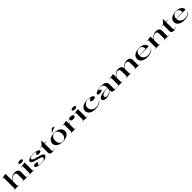

<svg xmlns="http://www.w3.org/2000/svg" viewBox="1267 -4437 8144 8144"><g transform="rotate(-45 5338.5 -365.0)"><path d="M881 -10V0H574V-10L640 -20V-350Q640 -410 611.5 -439.5Q583 -469 526 -469Q493 -469 459 -454Q425 -439 394.5 -414Q364 -389 337.5 -359.5Q311 -330 291 -300V-20L359 -10V0H50V-10L119 -20V-700H44V-711L291 -745V-348L301 -341Q340 -396 387.5 -435Q435 -474 490 -494.5Q545 -515 607 -515Q657 -515 695.5 -503.5Q734 -492 760 -470Q786 -448 799 -415Q812 -382 812 -339V-20Z M1109 -593Q1074 -593 1046.5 -601.5Q1019 -610 1003.5 -624.5Q988 -639 988 -658Q988 -677 1003.5 -691.5Q1019 -706 1046.5 -714Q1074 -722 1109 -722Q1145 -722 1172 -714Q1199 -706 1214.5 -691.5Q1230 -677 1230 -658Q1230 -639 1214.5 -624.5Q1199 -610 1172 -601.5Q1145 -593 1109 -593ZM961 0V-10L1030 -20V-470H955V-481L1202 -515V-20L1272 -10V0Z M1698 15Q1620 15 1559.5 7.5Q1499 0 1457.5 -14.5Q1416 -29 1394.5 -50.5Q1373 -72 1373 -99Q1373 -121 1390 -135.5Q1407 -150 1434.5 -157Q1462 -164 1492 -164Q1523 -164 1549 -157Q1575 -150 1590.5 -138Q1606 -126 1606 -108Q1606 -95 1598 -84.5Q1590 -74 1573 -64Q1550 -54 1541 -46.5Q1532 -39 1532 -32Q1532 -24 1551.5 -16Q1571 -8 1608 -2.5Q1645 3 1694 3Q1759 3 1807 -8.5Q1855 -20 1882 -42Q1909 -64 1909 -98Q1909 -123 1885 -143Q1861 -163 1805 -182.5Q1749 -202 1652 -223Q1552 -248 1493 -272Q1434 -296 1409 -323Q1384 -350 1384 -382Q1384 -443 1471.5 -479Q1559 -515 1715 -515Q1804 -515 1874 -500.5Q1944 -486 1984 -460Q2024 -434 2024 -398Q2024 -378 2007.5 -365.5Q1991 -353 1965.5 -346.5Q1940 -340 1911 -340Q1888 -340 1866.5 -343.5Q1845 -347 1827.5 -354Q1810 -361 1799 -372Q1788 -383 1788 -397Q1788 -422 1829 -443Q1849 -454 1856.5 -460Q1864 -466 1864 -472Q1864 -477 1852.5 -483Q1841 -489 1821.5 -493.5Q1802 -498 1777.5 -500.5Q1753 -503 1725 -503Q1658 -503 1608.5 -493Q1559 -483 1531.5 -463.5Q1504 -444 1504 -416Q1504 -391 1529.5 -369.5Q1555 -348 1607 -329.5Q1659 -311 1735 -293Q1847 -266 1913 -242Q1979 -218 2007.5 -193Q2036 -168 2036 -136Q2036 -100 2012.5 -71.5Q1989 -43 1944.5 -24Q1900 -5 1837.5 5Q1775 15 1698 15Z M2346 15Q2269 15 2233.5 -16.5Q2198 -48 2198 -113V-480H2107V-490L2208 -500L2357 -664H2370V-507L2507 -490V-480H2370V-78Q2370 -43 2382.5 -28Q2395 -13 2419 -13Q2446 -13 2469 -25.5Q2492 -38 2517 -57L2521 -45Q2508 -34 2488 -23.5Q2468 -13 2443.5 -4Q2419 5 2393.5 10Q2368 15 2346 15Z M2981 -515Q3069 -515 3139.5 -496Q3210 -477 3260 -441.5Q3310 -406 3336.5 -356.5Q3363 -307 3363 -246Q3363 -188 3336 -140Q3309 -92 3259.5 -57Q3210 -22 3139.5 -3.5Q3069 15 2981 15Q2892 15 2821.5 -3.5Q2751 -22 2701.5 -57Q2652 -92 2626 -140Q2600 -188 2600 -246Q2600 -307 2626.5 -356.5Q2653 -406 2703 -441.5Q2753 -477 2823.5 -496Q2894 -515 2981 -515ZM2981 -502Q2915 -502 2868.5 -469Q2822 -436 2798 -378Q2774 -320 2774 -246Q2774 -193 2787.5 -148Q2801 -103 2827 -69Q2853 -35 2891.5 -16.5Q2930 2 2981 2Q3031 2 3069.5 -16.5Q3108 -35 3134.5 -68.5Q3161 -102 3174.5 -147.5Q3188 -193 3188 -246Q3188 -302 3175 -348.5Q3162 -395 3135.5 -429.5Q3109 -464 3070.5 -483Q3032 -502 2981 -502ZM2916 -579 2908 -588 3053 -731 3194 -701Z M3457 0V-10L3526 -22V-470H3451V-481L3698 -515V-356L3709 -348Q3732 -385 3755.5 -413Q3779 -441 3804 -460Q3839 -489 3878 -502Q3917 -515 3965 -515Q4002 -515 4031 -505Q4060 -495 4077 -476Q4094 -457 4094 -431Q4094 -407 4078 -388Q4062 -369 4033 -358Q4004 -347 3965 -347Q3926 -347 3897.5 -356Q3869 -365 3853.5 -381.5Q3838 -398 3838 -419Q3838 -428 3840.5 -435.5Q3843 -443 3845.5 -449Q3848 -455 3848 -459Q3848 -466 3838 -466Q3826 -466 3806 -449.5Q3786 -433 3762 -403Q3743 -381 3726.5 -354Q3710 -327 3698 -299V-22L3768 -10V0Z M4309 -593Q4274 -593 4246.5 -601.5Q4219 -610 4203.5 -624.5Q4188 -639 4188 -658Q4188 -677 4203.5 -691.5Q4219 -706 4246.5 -714Q4274 -722 4309 -722Q4345 -722 4372 -714Q4399 -706 4414.5 -691.5Q4430 -677 4430 -658Q4430 -639 4414.5 -624.5Q4399 -610 4372 -601.5Q4345 -593 4309 -593ZM4161 0V-10L4230 -20V-470H4155V-481L4402 -515V-20L4472 -10V0Z M4923 15Q4813 15 4731 -17.5Q4649 -50 4603.5 -109Q4558 -168 4558 -245Q4558 -306 4586.5 -355.5Q4615 -405 4668 -441Q4721 -477 4794 -496Q4867 -515 4955 -515Q5020 -515 5078 -506.5Q5136 -498 5181 -481.5Q5226 -465 5251.5 -441.5Q5277 -418 5277 -389Q5277 -369 5260.5 -354.5Q5244 -340 5215 -332.5Q5186 -325 5151 -325Q5091 -325 5053.5 -341.5Q5016 -358 5016 -390Q5016 -407 5029.5 -421Q5043 -435 5068 -444Q5111 -458 5111 -468Q5111 -475 5093.5 -483Q5076 -491 5045 -496.5Q5014 -502 4972 -502Q4919 -502 4875 -484.5Q4831 -467 4798.5 -435.5Q4766 -404 4748.5 -361.5Q4731 -319 4731 -269Q4731 -216 4750 -171.5Q4769 -127 4805.5 -93.5Q4842 -60 4895 -41.5Q4948 -23 5015 -23Q5074 -23 5125.5 -37Q5177 -51 5218 -78Q5259 -105 5288 -145L5298 -136Q5270 -95 5233 -66Q5196 -37 5149 -19Q5102 -1 5046 7Q4990 15 4923 15Z M5781 -515Q5870 -515 5930.5 -502Q5991 -489 6027.5 -461Q6064 -433 6079.5 -388.5Q6095 -344 6095 -283V-35Q6095 -21 6103 -14Q6111 -7 6124 -7Q6139 -7 6158.5 -13.5Q6178 -20 6197 -31V-20Q6181 -9 6158 -1Q6135 7 6109.5 11Q6084 15 6059 15Q5992 15 5957.5 -9.5Q5923 -34 5923 -85Q5923 -105 5923 -114.5Q5923 -124 5923 -130Q5923 -136 5923 -143L5914 -150Q5890 -108 5855.5 -77Q5821 -46 5778 -25.5Q5735 -5 5686.5 5Q5638 15 5585 15Q5530 15 5487.5 2.5Q5445 -10 5421 -35Q5397 -60 5397 -98Q5397 -183 5529.5 -226Q5662 -269 5923 -269Q5923 -352 5906 -402.5Q5889 -453 5849 -476.5Q5809 -500 5740 -500Q5696 -500 5662.5 -494Q5629 -488 5610 -479.5Q5591 -471 5591 -463Q5591 -459 5601 -453.5Q5611 -448 5636 -438Q5683 -420 5683 -387Q5683 -356 5645.5 -339.5Q5608 -323 5549 -323Q5495 -323 5459 -339Q5423 -355 5423 -385Q5423 -409 5451 -432.5Q5479 -456 5528.5 -474.5Q5578 -493 5642.5 -504Q5707 -515 5781 -515ZM5923 -257Q5803 -257 5723.5 -236.5Q5644 -216 5604.5 -181.5Q5565 -147 5565 -104Q5565 -78 5579.5 -61Q5594 -44 5618.5 -36Q5643 -28 5672 -28Q5705 -28 5741.5 -38.5Q5778 -49 5813 -69.5Q5848 -90 5877 -120.5Q5906 -151 5923 -192Z M6267 0V-10L6336 -21V-466H6261V-477L6508 -512V-348L6518 -341Q6553 -395 6597.5 -434Q6642 -473 6696.5 -494Q6751 -515 6812 -515Q6861 -515 6899 -503.5Q6937 -492 6963 -470Q6989 -448 7003 -415.5Q7017 -383 7017 -341V-21L7090 -10V0H6776V-10L6847 -21V-350Q6847 -410 6818.5 -439.5Q6790 -469 6733 -469Q6701 -469 6669.5 -454.5Q6638 -440 6609 -416Q6580 -392 6554.5 -362Q6529 -332 6508 -300V-21L6579 -10V0ZM7284 0V-10L7355 -21V-350Q7355 -410 7326.5 -439.5Q7298 -469 7241 -469Q7209 -469 7177 -454Q7145 -439 7115.5 -414.5Q7086 -390 7060.5 -359Q7035 -328 7015 -296V-349L7026 -341Q7060 -394 7106 -433Q7152 -472 7206.5 -493.5Q7261 -515 7322 -515Q7372 -515 7410.5 -503.5Q7449 -492 7474.5 -470Q7500 -448 7513.5 -415Q7527 -382 7527 -339V-21L7602 -10V0Z M8064 -515Q8177 -515 8254 -484.5Q8331 -454 8370.5 -399.5Q8410 -345 8410 -272H7850V-282L8241 -293Q8241 -359 8220.5 -405.5Q8200 -452 8159 -477Q8118 -502 8057 -502Q7997 -502 7950.5 -475Q7904 -448 7878 -394Q7852 -340 7852 -260Q7852 -215 7869.5 -174Q7887 -133 7919.5 -101Q7952 -69 7997.5 -50Q8043 -31 8099 -28Q8146 -24 8191 -29.5Q8236 -35 8275.5 -50Q8315 -65 8347.5 -88.5Q8380 -112 8404 -145L8414 -136Q8387 -95 8350 -66.5Q8313 -38 8266.5 -20Q8220 -2 8164 6.5Q8108 15 8041 15Q7957 15 7890 -4.5Q7823 -24 7776 -59Q7729 -94 7704 -141.5Q7679 -189 7679 -245Q7679 -306 7707 -355.5Q7735 -405 7786 -441Q7837 -477 7908 -496Q7979 -515 8064 -515Z M9352 -10V0H9034V-10L9105 -20V-350Q9105 -410 9076.5 -439.5Q9048 -469 8991 -469Q8960 -469 8927.5 -455Q8895 -441 8864.5 -417Q8834 -393 8806.5 -363Q8779 -333 8756 -300V-20L8827 -10V0H8515V-10L8584 -20V-470H8509V-481L8756 -515V-348L8766 -341Q8805 -396 8853 -435Q8901 -474 8956 -494.5Q9011 -515 9072 -515Q9122 -515 9160.5 -503.5Q9199 -492 9225 -470Q9251 -448 9264 -415Q9277 -382 9277 -339V-20Z M9635 15Q9558 15 9522.5 -16.5Q9487 -48 9487 -113V-480H9396V-490L9497 -500L9646 -664H9659V-507L9796 -490V-480H9659V-78Q9659 -43 9671.5 -28Q9684 -13 9708 -13Q9735 -13 9758 -25.5Q9781 -38 9806 -57L9810 -45Q9797 -34 9777 -23.5Q9757 -13 9732.5 -4Q9708 5 9682.5 10Q9657 15 9635 15Z M10274 -515Q10387 -515 10464 -484.5Q10541 -454 10580.5 -399.5Q10620 -345 10620 -272H10060V-282L10451 -293Q10451 -359 10430.5 -405.5Q10410 -452 10369 -477Q10328 -502 10267 -502Q10207 -502 10160.5 -475Q10114 -448 10088 -394Q10062 -340 10062 -260Q10062 -215 10079.5 -174Q10097 -133 10129.5 -101Q10162 -69 10207.5 -50Q10253 -31 10309 -28Q10356 -24 10401 -29.5Q10446 -35 10485.5 -50Q10525 -65 10557.5 -88.5Q10590 -112 10614 -145L10624 -136Q10597 -95 10560 -66.5Q10523 -38 10476.5 -20Q10430 -2 10374 6.5Q10318 15 10251 15Q10167 15 10100 -4.5Q10033 -24 9986 -59Q9939 -94 9914 -141.5Q9889 -189 9889 -245Q9889 -306 9917 -355.5Q9945 -405 9996 -441Q10047 -477 10118 -496Q10189 -515 10274 -515Z"/></g></svg>

Font: Kalnia SemiExpanded
Style: Regular
Weight: 400
Width: 6
Designer: Frida Medrano
Foundry: Frida Medrano
Version: Version 1.105